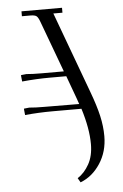

<svg xmlns="http://www.w3.org/2000/svg" viewBox="-60 -744 632 986"><g transform="rotate(-5 256.0 -251.5)"><path d="M58.1 -198.2V-203.1L85.9 -206.1Q115.7 -203.1 163.1 -203.1L342.8 -202.1Q340.8 -207.5 336.9 -218.8Q333 -230 332 -232.9L289.1 -350.1H204.1Q136.2 -350.1 61 -342.8L58.1 -371.1V-376L85.9 -378.9Q115.7 -376 163.1 -376H278.8L182.1 -637.2Q173.3 -662.1 164.8 -669.4Q156.2 -676.8 132.8 -676.8H88.9V-702.1H297.9V-676.8H251L404.8 -259.8Q432.6 -185.1 444.8 -131.3Q457 -77.6 457 -26.9Q457 52.7 417 114Q377 175.3 314.9 199.2L301.8 176.8Q337.4 153.8 361.1 111.3Q384.8 68.8 384.8 7.8Q384.8 -72.3 352.1 -176.8H204.1Q130.9 -176.8 61 -169.9Z"/></g></svg>

Font: Dihjauti S
Style: Regular
Weight: 400
Designer: T. Christopher White
Version: Version 3.0.0